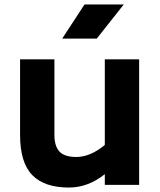

<svg xmlns="http://www.w3.org/2000/svg" viewBox="-20 -829 719 861"><path d="M70 0ZM604 -563V0H450V-48Q375 12 289 12Q179 12 124.5 -44Q70 -100 70 -224V-563H224V-224Q224 -174 246.5 -149.5Q269 -125 322 -125Q385 -125 450 -179V-563ZM359 -809H535L414 -656H259Z"/></svg>

Font: Biryani ExtraBold
Style: Regular
Weight: 800
Designer: Dan Reynolds and Mathieu Reguer
Foundry: Dan Reynolds and Mathieu Reguer
Version: Version 1.004; ttfautohint (v1.1) -l 5 -r 5 -G 72 -x 0 -D la